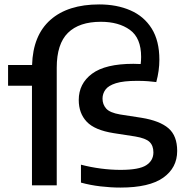

<svg xmlns="http://www.w3.org/2000/svg" viewBox="-20 -838 861 868"><path d="M16.5 -450.5V-544H125Q129 -678.5 208 -748.2Q287 -818 428.5 -818Q508 -818 569.5 -791.2Q631 -764.5 665.8 -709Q700.5 -653.5 700.5 -568Q700.5 -518.5 686.5 -467Q670 -469 649.2 -470.8Q628.5 -472.5 600 -472.5Q538 -472.5 504 -461.8Q470 -451 456.8 -432.8Q443.5 -414.5 443.5 -392Q443.5 -366 460 -347.2Q476.5 -328.5 523 -320.5L620 -305.5Q702.5 -292 741.8 -258Q781 -224 781 -155.5Q781 -79.5 718 -34.8Q655 10 524.5 10Q480.5 10 434 4.5Q387.5 -1 346 -12.5V-93.5Q390 -82 436 -76Q482 -70 525 -70Q608.5 -70 641 -91Q673.5 -112 673.5 -149Q673.5 -179.5 656.2 -196.2Q639 -213 591.5 -221L494.5 -236Q408 -249.5 372 -287.8Q336 -326 336 -386Q336 -460 396.2 -504.8Q456.5 -549.5 583 -549.5Q598 -549.5 616 -548.5Q618 -565.5 618 -580.5Q618 -666.5 567.2 -703Q516.5 -739.5 436 -739.5Q338 -739.5 287.2 -689.5Q236.5 -639.5 236.5 -532V0H124.5V-450.5Z"/></svg>

Font: Encode Sans Expanded Expanded Medium
Style: Regular
Weight: 500
Width: 7
Designer: Multiple Designers
Foundry: Impallari Type
Version: Version 3.000; ttfautohint (v1.8.3) -l 8 -r 50 -G 200 -x 14 